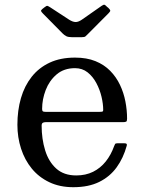

<svg xmlns="http://www.w3.org/2000/svg" viewBox="-20 -770 603 800"><path d="M52.5 -250Q52.5 -197.5 67.8 -150.5Q83 -103.5 112.5 -67.5Q142 -31.5 185.5 -10.8Q229 10 285.5 10Q349 10 393.5 -12Q438 -34 466 -72.8Q494 -111.5 508 -162.5Q509.5 -168 507.5 -170.5Q505.5 -173 498 -173H469Q461.5 -173 459.5 -169.8Q457.5 -166.5 455.5 -161Q442.5 -124.5 420.5 -97Q398.5 -69.5 367.8 -54.2Q337 -39 297.5 -39Q246 -39 214.2 -67.8Q182.5 -96.5 168 -144Q153.5 -191.5 153.5 -246.5Q153.5 -255 157.8 -258Q162 -261 170 -261H491.5Q502 -261 505.8 -263.2Q509.5 -265.5 509.5 -275.5Q509.5 -311 502.5 -347.2Q495.5 -383.5 480 -416.2Q464.5 -449 439.2 -474.8Q414 -500.5 377.8 -515.2Q341.5 -530 292.5 -530Q232 -530 187 -509Q142 -488 112 -450Q82 -412 67.2 -361Q52.5 -310 52.5 -250ZM169.5 -304Q160.5 -304 158 -306.5Q155.5 -309 155.5 -316.5Q155.5 -356 170.5 -395Q185.5 -434 216 -460Q246.5 -486 292.5 -486Q323 -486 345 -468.5Q367 -451 381.5 -423.8Q396 -396.5 403 -366.8Q410 -337 410 -312Q410 -307 407.8 -305.5Q405.5 -304 395.5 -304ZM241 -630.5Q248 -623.5 256.2 -619.2Q264.5 -615 280 -615H320Q332 -615 335.8 -618.2Q339.5 -621.5 345 -627L433.5 -716Q440.5 -723 439.2 -727Q438 -731 431 -737.5L426 -741.5Q419.5 -748.5 415.8 -750Q412 -751.5 404 -746L321 -688Q306.5 -678 294.8 -678.2Q283 -678.5 268 -688L190 -739Q181.5 -744.5 177.8 -745.5Q174 -746.5 166 -740L157 -733Q150 -727.5 151.2 -723.8Q152.5 -720 159 -713.5Z"/></svg>

Font: Besley
Style: Regular
Weight: 400
Designer: Owen Earl
Foundry: indestructible type*
Version: Version 4.000